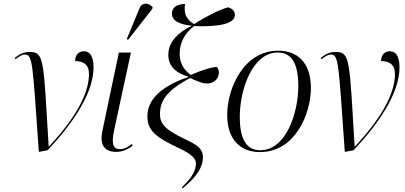

<svg xmlns="http://www.w3.org/2000/svg" viewBox="-20 -824 2223 1053"><path d="M193 9 241 0C370 -136 493 -308 493 -454C493 -516 473 -543 440 -543C416 -543 392 -527 392 -489C436 -489 468 -472 468 -417C468 -303 382 -163 249 -21H247C218 -499 223 -539 143 -539C110 -539 86 -527 61 -506L65 -499C87 -516 103 -525 115 -525C160 -525 158 -486 193 9Z M683 -606 815 -775 817 -785C794 -809 760 -815 744 -776L675 -609ZM619 9C654 9 689 -9 708 -26L704 -34C683 -19 663 -6 639 -6C594 -6 592 -43 607 -115L698 -536H632L542 -108C524 -25 556 9 619 9Z M981 209C1040 162 1080 114 1090 65C1105 -8 1061 -29 992 -62C874 -119 850 -152 859 -222C866 -292 926 -346 1023 -396C1074 -373 1093 -366 1115 -366C1144 -366 1173 -383 1179 -413C1182 -429 1180 -444 1170 -457C1141 -456 1096 -443 1026 -413C987 -442 958 -483 967 -555C975 -610 1005 -651 1044 -681C1179 -675 1268 -694 1268 -741C1269 -760 1258 -776 1230 -784C1178 -768 1116 -737 1044 -692C1000 -719 987 -751 995 -802C960 -802 925 -790 923 -753C920 -708 970 -689 1032 -683C951 -643 910 -594 904 -539C896 -462 946 -423 1012 -404L1011 -401C906 -366 802 -303 790 -209C777 -106 841 -69 964 -10C1037 24 1062 50 1053 90C1045 130 1019 163 977 204Z M1406 10C1599 10 1685 -200 1685 -341C1685 -487 1606 -546 1506 -546C1316 -546 1226 -339 1226 -194C1226 -56 1300 10 1406 10ZM1407 0C1339 0 1295 -49 1295 -184C1295 -329 1363 -536 1503 -536C1576 -536 1616 -482 1616 -351C1616 -209 1551 0 1407 0Z M1871 9 1919 0C2048 -136 2171 -308 2171 -454C2171 -516 2151 -543 2118 -543C2094 -543 2070 -527 2070 -489C2114 -489 2146 -472 2146 -417C2146 -303 2060 -163 1927 -21H1925C1896 -499 1901 -539 1821 -539C1788 -539 1764 -527 1739 -506L1743 -499C1765 -516 1781 -525 1793 -525C1838 -525 1836 -486 1871 9Z"/></svg>

Font: Noto Serif Display Light
Style: Italic
Weight: 300
Italic angle: -12°
Designer: Monotype Design Team
Foundry: Monotype Imaging Inc.
Version: Version 2.009